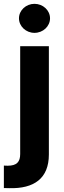

<svg xmlns="http://www.w3.org/2000/svg" viewBox="-46 -789 338 1012"><path d="M-25.6 83.8V202.1C-13.8 202.8 -5.7 202.8 2.5 202.8C133.5 206.3 211.6 151.6 211.6 25.2V-545.5H60.4V22.7C60.4 63.9 43 84.5 -5.7 84.5C-12.1 84.5 -17.8 84.5 -25.6 83.8ZM135.7 -615.8C180.8 -615.8 217.7 -650.2 217.7 -692.5C217.7 -734.4 180.8 -768.8 135.7 -768.8C90.9 -768.8 54 -734.4 54 -692.5C54 -650.2 90.9 -615.8 135.7 -615.8Z"/></svg>

Font: Inter-Hewn
Style: Bold
Weight: 700
Designer: Rasmus Andersson
Foundry: rsms
Version: Version 3.012;git-f93a4a705